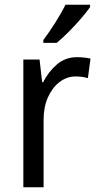

<svg xmlns="http://www.w3.org/2000/svg" viewBox="-20 -786 413 806"><path d="M303 -546Q317 -546 332 -544.5Q347 -543 360 -540L349 -458Q325 -465 297 -465Q261 -465 230.5 -442Q200 -419 181.5 -378Q163 -337 163 -284V0H78V-536H146L157 -441H161Q184 -486 219.5 -516Q255 -546 303 -546ZM358 -756Q345 -737 320.5 -708.5Q296 -680 268 -652Q240 -624 218 -606H162V-618Q186 -650 212 -691Q238 -732 255 -766H358Z"/></svg>

Font: Noto Sans Gujarati SemiCondensed
Style: Regular
Weight: 400
Width: 4
Designer: Jelle Bosma - Monotype Design Team, Universal Thirst
Foundry: Monotype Imaging Inc.
Version: Version 2.106; ttfautohint (v1.8.4.7-5d5b)